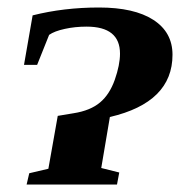

<svg xmlns="http://www.w3.org/2000/svg" viewBox="-20 -492 505 512"><path d="M51 0 58 -30 109 -42 134 -183 176 -190Q221 -197 247 -219Q272 -240 286 -279Q300 -319 300 -349Q300 -421 211 -421Q180 -421 153 -415Q125 -409 111 -399L79 -319H44L67 -451Q150 -472 244 -472Q338 -472 389 -439Q440 -406 440 -346Q440 -219 273 -180L250 -44L298 -32L292 0Z"/></svg>

Font: Libra Serif Modern
Style: Bold Italic
Weight: 700
Italic angle: -12°
Designer: Stefan Peev, Context Ltd
Foundry: Stefan Peev, Context Ltd
Version: Version 1.000